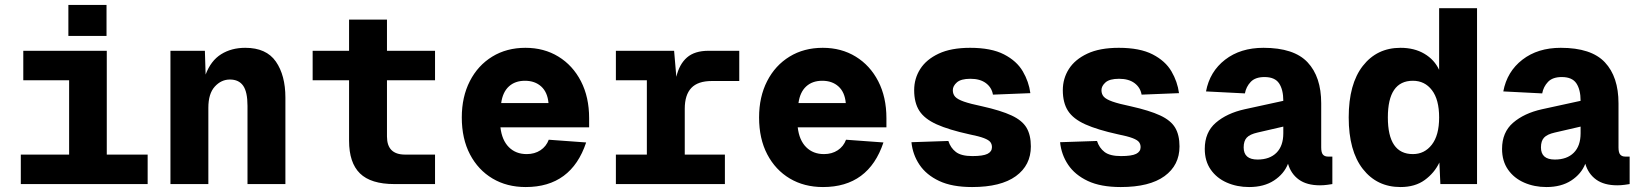

<svg xmlns="http://www.w3.org/2000/svg" viewBox="-20 -743 6640 775"><path d="M64 0V-119H259V-419H74V-538H411V-119H576V0ZM256 -598V-723H410V-598Z M668 0V-538H807L810 -442Q831 -498 872.5 -524Q914 -550 970 -550Q1055 -550 1093.5 -494.5Q1132 -439 1132 -349V0H979V-316Q979 -372 961.5 -397Q944 -422 908 -422Q873 -422 847 -393.5Q821 -365 821 -308V0Z M1572 0Q1477 0 1433 -43Q1389 -86 1389 -175V-419H1242V-538H1389V-664H1542V-538H1736V-419H1542V-192Q1542 -119 1615 -119H1736V0Z M2102 12Q2026 12 1968 -22.5Q1910 -57 1877 -120Q1844 -183 1844 -269Q1844 -352 1876.5 -415.5Q1909 -479 1967 -514.5Q2025 -550 2101 -550Q2176 -550 2234 -514.5Q2292 -479 2325 -415Q2358 -351 2358 -266V-229H2000Q2006 -177 2034 -149Q2062 -121 2106 -121Q2138 -121 2161.5 -136.5Q2185 -152 2195 -179L2346 -168Q2286 12 2102 12ZM2003 -327H2194Q2190 -371 2164.5 -394Q2139 -417 2099 -417Q2059 -417 2034 -394Q2009 -371 2003 -327Z M2466 0V-119H2591V-419H2466V-538H2701L2710 -433Q2722 -484 2753 -511Q2784 -538 2840 -538H2964V-416H2853Q2797 -416 2770.5 -388Q2744 -360 2744 -304V-119H2906V0Z M3302 12Q3226 12 3168 -22.5Q3110 -57 3077 -120Q3044 -183 3044 -269Q3044 -352 3076.5 -415.5Q3109 -479 3167 -514.5Q3225 -550 3301 -550Q3376 -550 3434 -514.5Q3492 -479 3525 -415Q3558 -351 3558 -266V-229H3200Q3206 -177 3234 -149Q3262 -121 3306 -121Q3338 -121 3361.5 -136.5Q3385 -152 3395 -179L3546 -168Q3486 12 3302 12ZM3203 -327H3394Q3390 -371 3364.5 -394Q3339 -417 3299 -417Q3259 -417 3234 -394Q3209 -371 3203 -327Z M3904 12Q3823 12 3771 -12.5Q3719 -37 3691.5 -78Q3664 -119 3659 -169L3808 -174Q3817 -146 3838.5 -129.5Q3860 -113 3905 -113Q3948 -113 3966 -122Q3984 -131 3984 -149Q3984 -161 3977.5 -169.5Q3971 -178 3951.5 -185.5Q3932 -193 3892 -201Q3810 -219 3761 -241Q3712 -263 3691 -295.5Q3670 -328 3670 -379Q3670 -426 3694.5 -464.5Q3719 -503 3769 -526.5Q3819 -550 3896 -550Q3981 -550 4032.5 -523.5Q4084 -497 4108.5 -455Q4133 -413 4139 -367L3988 -361Q3983 -390 3959.5 -407.5Q3936 -425 3897 -425Q3859 -425 3842.5 -410.5Q3826 -396 3826 -379Q3826 -363 3835.5 -352.5Q3845 -342 3870.5 -333Q3896 -324 3944 -314Q4020 -297 4063 -277Q4106 -257 4123.5 -227.5Q4141 -198 4141 -152Q4141 -76 4080.5 -32Q4020 12 3904 12Z M4504 12Q4423 12 4371 -12.5Q4319 -37 4291.5 -78Q4264 -119 4259 -169L4408 -174Q4417 -146 4438.5 -129.5Q4460 -113 4505 -113Q4548 -113 4566 -122Q4584 -131 4584 -149Q4584 -161 4577.5 -169.5Q4571 -178 4551.5 -185.5Q4532 -193 4492 -201Q4410 -219 4361 -241Q4312 -263 4291 -295.5Q4270 -328 4270 -379Q4270 -426 4294.5 -464.5Q4319 -503 4369 -526.5Q4419 -550 4496 -550Q4581 -550 4632.5 -523.5Q4684 -497 4708.5 -455Q4733 -413 4739 -367L4588 -361Q4583 -390 4559.5 -407.5Q4536 -425 4497 -425Q4459 -425 4442.5 -410.5Q4426 -396 4426 -379Q4426 -363 4435.5 -352.5Q4445 -342 4470.5 -333Q4496 -324 4544 -314Q4620 -297 4663 -277Q4706 -257 4723.5 -227.5Q4741 -198 4741 -152Q4741 -76 4680.5 -32Q4620 12 4504 12Z M5022 12Q4973 12 4932 -6Q4891 -24 4867 -58.5Q4843 -93 4843 -142Q4843 -209 4887.5 -247.5Q4932 -286 5004 -302L5160 -336Q5160 -381 5143 -406.5Q5126 -432 5084 -432Q5047 -432 5028.5 -412.5Q5010 -393 5005 -366L4848 -374Q4863 -454 4925 -502Q4987 -550 5080 -550Q5203 -550 5258 -491.5Q5313 -433 5313 -326V-148Q5313 -127 5320 -119Q5327 -111 5340 -111H5358V0Q5352 1 5337.5 3Q5323 5 5308 5Q5255 5 5223 -18Q5191 -41 5179 -82Q5163 -41 5122.5 -14.5Q5082 12 5022 12ZM5056 -99Q5105 -99 5132.5 -126.5Q5160 -154 5160 -205V-232L5056 -208Q5025 -201 5012.5 -187.5Q5000 -174 5000 -148Q5000 -99 5056 -99Z M5633 12Q5538 12 5481 -61Q5424 -134 5424 -269Q5424 -404 5481 -477Q5538 -550 5633 -550Q5689 -550 5729.5 -526Q5770 -502 5789 -461V-710H5942V0H5794L5790 -87Q5770 -45 5731 -16.5Q5692 12 5633 12ZM5683 -121Q5730 -121 5759.5 -159Q5789 -197 5789 -269Q5789 -341 5760 -379Q5731 -417 5683 -417Q5582 -417 5582 -269Q5582 -121 5683 -121Z M6222 12Q6173 12 6132 -6Q6091 -24 6067 -58.5Q6043 -93 6043 -142Q6043 -209 6087.5 -247.5Q6132 -286 6204 -302L6360 -336Q6360 -381 6343 -406.5Q6326 -432 6284 -432Q6247 -432 6228.5 -412.5Q6210 -393 6205 -366L6048 -374Q6063 -454 6125 -502Q6187 -550 6280 -550Q6403 -550 6458 -491.5Q6513 -433 6513 -326V-148Q6513 -127 6520 -119Q6527 -111 6540 -111H6558V0Q6552 1 6537.5 3Q6523 5 6508 5Q6455 5 6423 -18Q6391 -41 6379 -82Q6363 -41 6322.5 -14.5Q6282 12 6222 12ZM6256 -99Q6305 -99 6332.5 -126.5Q6360 -154 6360 -205V-232L6256 -208Q6225 -201 6212.5 -187.5Q6200 -174 6200 -148Q6200 -99 6256 -99Z"/></svg>

Font: Geist Mono ExtraBold
Style: Regular
Weight: 800
Monospace: yes
Designer: Basement.studio, Andrés Briganti, Mateo Zaragoza
Foundry: Basement.studio, Vercel, Andrés Briganti, Guido Ferreyra, Mateo Zaragoza
Version: Version 1.500; ttfautohint (v1.8.4.7-5d5b)